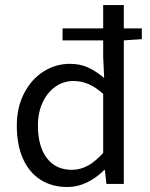

<svg xmlns="http://www.w3.org/2000/svg" viewBox="-20 -732 595 764"><path d="M472.7 -571.3V0H403.3L397.5 -55.2H394.5Q364.3 -24.9 326.7 -6.3Q289.1 12.2 248 12.2Q187 12.2 141.6 -16.6Q96.2 -45.4 71.5 -100.3Q46.9 -155.3 46.9 -231.9Q46.9 -304.7 75.9 -360.8Q105 -417 153.3 -447.5Q201.7 -478 257.8 -478Q297.4 -478 328.4 -464.4Q359.4 -450.7 394.5 -421.9L390.6 -504.9V-571.3H229V-619.1H390.6V-711.9H472.7V-619.1H544.4V-576.2ZM272 -409.7Q232.9 -409.7 200.7 -387.2Q168.5 -364.7 149.7 -324.5Q130.9 -284.2 130.9 -232.9Q130.9 -149.4 166.5 -102.8Q202.1 -56.2 266.1 -56.2Q299.3 -56.2 329.6 -72.8Q359.9 -89.4 390.6 -123.5V-358.4Q360.4 -385.7 331.5 -397.7Q302.7 -409.7 272 -409.7Z"/></svg>

Font: Varta
Style: Regular
Weight: 400
Designer: Joana Correia, Viktoriya Grabowska, Eben Sorkin
Foundry: Sorkin Type
Version: Version 1.003; ttfautohint (v1.3) -l 8 -r 24 -G 200 -x 12 -H